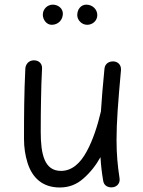

<svg xmlns="http://www.w3.org/2000/svg" viewBox="-20 -791 629 847"><path d="M513.7 -481.4V-485.8C513.7 -505.9 499.5 -518.6 481.9 -520H477.5C462.4 -520 443.4 -511.7 440.9 -488.3C433.6 -415.5 428.7 -353.5 425.3 -300.3C425.3 -299.8 425.3 -298.8 424.8 -297.9C410.6 -237.3 390.1 -173.3 362.3 -122.6C334.5 -71.3 297.9 -37.1 249 -37.1C175.8 -37.1 159.7 -110.8 159.7 -209.5C159.7 -263.7 160.2 -312.5 161.1 -355.5C161.6 -397.9 163.1 -442.4 165.5 -488.8V-491.7C165.5 -508.8 153.3 -524.9 129.4 -524.9C106.4 -524.9 93.3 -507.3 91.8 -489.3C86.4 -380.4 85.9 -279.8 85.9 -178.2C85.9 -140.1 91.3 -105 101.6 -72.3C122.1 -7.3 167 36.1 243.7 36.1C283.2 36.1 317.4 23.4 347.2 -2.9C377 -28.8 402.3 -60.1 423.3 -97.7C425.3 -62 429.2 -28.8 435.1 5.9C438.5 29.8 458 35.6 471.2 35.6C474.6 35.6 477.5 35.2 480.5 34.7C497.6 30.8 507.8 17.6 507.8 2C507.8 -0.5 507.8 -2.9 507.3 -5.4C499 -59.6 494.1 -109.9 494.1 -172.9C494.1 -210.4 495.6 -253.9 499 -303.2C502.4 -352.5 507.3 -411.6 513.7 -481.4ZM409.2 -724.6C409.2 -749.5 388.2 -770.5 360.8 -770.5C337.9 -770.5 320.8 -751 320.8 -724.1C320.8 -704.1 338.9 -681.6 364.7 -681.6C387.7 -681.6 409.2 -698.7 409.2 -724.6ZM257.3 -731C257.3 -754.4 235.8 -770.5 212.9 -770.5C189 -770.5 168.9 -751 168.9 -726.1C168.9 -704.6 185.1 -681.6 208 -681.6C236.8 -681.6 257.3 -703.1 257.3 -731Z"/></svg>

Font: Mikhak
Style: Regular
Weight: 400
Designer: Amin Abedi
Version: Version 3.2